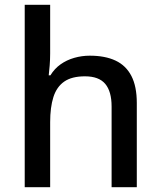

<svg xmlns="http://www.w3.org/2000/svg" viewBox="-20 -780 670 800"><path d="M189 -557Q189 -532 187 -507Q185 -482 183 -466H190Q207 -494 232.5 -512Q258 -530 289.5 -539Q321 -548 354 -548Q418 -548 461.5 -527.5Q505 -507 527.5 -463.5Q550 -420 550 -351V0H445V-336Q445 -399 418.5 -430.5Q392 -462 334 -462Q279 -462 247.5 -440Q216 -418 202.5 -375.5Q189 -333 189 -271V0H83V-760H189Z"/></svg>

Font: Noto Sans Hebrew Medium
Style: Regular
Weight: 500
Designer: Monotype Design Team
Foundry: Monotype Imaging Inc.
Version: Version 2.003